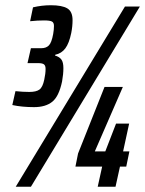

<svg xmlns="http://www.w3.org/2000/svg" viewBox="-20 -713 554 733"><path d="M27 -312 39 -365Q68 -362 92 -362Q118 -362 130.5 -371Q143 -380 149 -409Q154 -432 154 -450Q154 -463 147.5 -467.5Q141 -472 126 -472H85L98 -529H138Q156 -529 166.5 -539.5Q177 -550 183 -583Q186 -600 186 -614Q186 -627 178 -631Q170 -635 148 -635Q123 -635 95 -632L106 -685Q140 -693 174 -693Q217 -693 237 -681Q257 -669 257 -636Q257 -612 252 -587Q244 -548 229.5 -528.5Q215 -509 191 -504L190 -501Q207 -496 214.5 -485.5Q222 -475 222 -453Q222 -430 217 -402Q205 -345 179.5 -324.5Q154 -304 110 -304Q64 -304 27 -312ZM40 0 457 -688H514L98 0ZM353 0 370 -77H268L278 -127L379 -381H449L342 -135H382L423 -241H473L450 -135H474L462 -77H438L421 0Z"/></svg>

Font: Saira Ultra Condensed
Style: Bold Italic
Weight: 700
Width: 1
Italic angle: -12°
Designer: Hector Gatti with collaboration of the Omnibus-Type team
Foundry: Omnibus-Type
Version: Version 1.001; ttfautohint (v1.8)